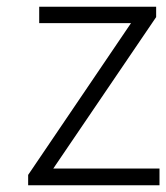

<svg xmlns="http://www.w3.org/2000/svg" viewBox="-20 -553 496 573"><path d="M64 0V-31L371 -484H97V-533H446V-502L139 -50H456V0Z"/></svg>

Font: NotoSansHansLight
Style: Regular
Weight: 300
Designer: Ryoko NISHIZUKA  (kana & ideographs); Paul D. Hunt (Latin, Greek & Cyrillic); Wenlong ZHANG  (bopomofo); Sandoll Communi
Foundry: Adobe Systems Incorporated
Version: Version 1.00;December 8, 2021;FontCreator 13.0.0.2675 64-bit